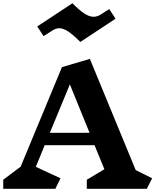

<svg xmlns="http://www.w3.org/2000/svg" viewBox="-21 -1170 963 1190"><path d="M889 0H517V-56L626 -121L565 -270H256L201 -136L354 -65L322 0H-1V-56L107 -137L363 -754L536 -805L820 -116L922 -65ZM412 -647 288 -347H534ZM559 -1066Q582 -1066 605 -1081L656 -1114L695 -1054L477 -910Q432 -955 401.5 -975Q371 -995 346 -995Q324 -995 299 -978L249 -946L210 -1006L428 -1150Q471 -1106 502 -1086Q533 -1066 559 -1066Z"/></svg>

Font: Inknut Antiqua
Style: Bold
Weight: 700
Designer: Claus Eggers Sørensen
Foundry: Claus Eggers Sørensen
Version: Version 1.003; ttfautohint (v1.8.2) -l 8 -r 50 -G 200 -x 14 